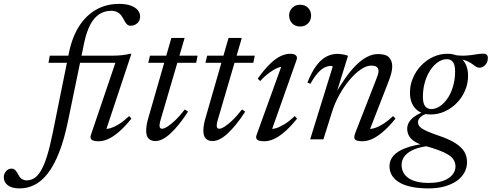

<svg xmlns="http://www.w3.org/2000/svg" viewBox="-200 -736 2596 1014"><path d="M56 -404.5 63 -442H396Q422.5 -442 445.8 -444.8Q469 -447.5 485.5 -452H494L356 -37L347 -56Q362.5 -53 383.5 -59.2Q404.5 -65.5 429.5 -81.2Q454.5 -97 482 -123L494 -109.5Q457.5 -64.5 426.8 -38.5Q396 -12.5 370.2 -1.2Q344.5 10 321.5 10Q293.5 10 284 2Q274.5 -6 280 -23L414 -418L450.5 -404.5ZM160 -100.5Q139.5 0 112.2 69Q85 138 52.2 180Q19.5 222 -17.8 240.5Q-55 259 -96 259Q-137.5 259 -158.8 242.5Q-180 226 -180 200Q-180 183 -168.5 168.8Q-157 154.5 -138.5 154.5Q-127 154.5 -118.5 163.5Q-110 172.5 -102 188.5Q-94 204 -83 210.2Q-72 216.5 -59.5 216.5Q-39 216.5 -20.8 206Q-2.5 195.5 14.5 168.2Q31.5 141 47.2 91.8Q63 42.5 78.5 -34.5L163.5 -454.5Q180.5 -539 217.5 -597Q254.5 -655 308.2 -685.2Q362 -715.5 429 -715.5Q465.5 -715.5 490.2 -706.5Q515 -697.5 527.5 -682.5Q540 -667.5 540 -648Q540 -634.5 533.5 -623.8Q527 -613 515.2 -606.5Q503.5 -600 487.5 -600Q479 -600 470.8 -607.5Q462.5 -615 451.5 -636.5Q441 -658 425.2 -668.5Q409.5 -679 387.5 -679Q352.5 -679 324.8 -661.2Q297 -643.5 277.2 -606.5Q257.5 -569.5 245 -512Z M583 -404.5 592 -442H843.5L836 -404.5ZM649.5 -107.5Q647 -99.5 645.5 -93Q644 -86.5 643.2 -81.5Q642.5 -76.5 642.5 -72.5Q642.5 -64 646 -60Q649.5 -56 655.5 -56Q666.5 -56 685 -67.8Q703.5 -79.5 727 -102Q750.5 -124.5 776 -158L793 -146.5Q768.5 -108.5 745.2 -79.8Q722 -51 700.2 -31Q678.5 -11 658.5 -1Q638.5 9 620.5 9Q599 9 585.5 -3.5Q572 -16 572 -46.5Q572 -59.5 574.8 -77.2Q577.5 -95 585.5 -120.5L705 -535.5H775Z M885 -404.5 894 -442H1145.5L1138 -404.5ZM951.5 -107.5Q949 -99.5 947.5 -93Q946 -86.5 945.2 -81.5Q944.5 -76.5 944.5 -72.5Q944.5 -64 948 -60Q951.5 -56 957.5 -56Q968.5 -56 987 -67.8Q1005.5 -79.5 1029 -102Q1052.5 -124.5 1078 -158L1095 -146.5Q1070.5 -108.5 1047.2 -79.8Q1024 -51 1002.2 -31Q980.5 -11 960.5 -1Q940.5 9 922.5 9Q901 9 887.5 -3.5Q874 -16 874 -46.5Q874 -59.5 876.8 -77.2Q879.5 -95 887.5 -120.5L1007 -535.5H1077Z M1155 -23 1290 -396.5 1303.5 -385Q1288 -386 1267.2 -377.8Q1246.5 -369.5 1222.8 -352.2Q1199 -335 1174.5 -308L1161 -320.5Q1197.5 -371.5 1227.5 -400Q1257.5 -428.5 1283.5 -440.2Q1309.5 -452 1332.5 -452Q1354 -452 1363 -443.2Q1372 -434.5 1366 -419L1231 -37L1222 -56Q1237.5 -53 1258.2 -59.2Q1279 -65.5 1304.2 -81.2Q1329.5 -97 1356.5 -123L1369 -109.5Q1332.5 -64.5 1301.8 -38.5Q1271 -12.5 1245.2 -1.2Q1219.5 10 1196.5 10Q1168.5 10 1158.8 2Q1149 -6 1155 -23ZM1327 -654Q1327 -670 1334.5 -682.8Q1342 -695.5 1354.8 -703.2Q1367.5 -711 1385 -711Q1411.5 -711 1427.2 -694.5Q1443 -678 1443 -654Q1443 -637.5 1435.8 -624.5Q1428.5 -611.5 1415.5 -603.8Q1402.5 -596 1385 -596Q1359 -596 1343 -612.8Q1327 -629.5 1327 -654Z M1439.5 -293.5 1423.5 -300Q1447 -358.5 1472.2 -391.2Q1497.5 -424 1525.2 -437.8Q1553 -451.5 1581.5 -451.5Q1591.5 -451.5 1601 -450.2Q1610.5 -449 1619.5 -447Q1628.5 -445 1638 -441.5L1576.5 -243.5H1572.5Q1599 -288.5 1626 -326.5Q1653 -364.5 1681 -392.2Q1709 -420 1738 -435.2Q1767 -450.5 1797 -450.5Q1839 -450.5 1855.2 -432.2Q1871.5 -414 1871.5 -385.5Q1871.5 -369 1866.5 -349.5Q1861.5 -330 1851 -303L1747.5 -37L1746 -55Q1762.5 -54 1783.2 -61.2Q1804 -68.5 1827.8 -84Q1851.5 -99.5 1876 -123L1889 -110Q1852.5 -65 1821.2 -38.8Q1790 -12.5 1764 -1.2Q1738 10 1714.5 10Q1682.5 10 1674.5 0Q1666.5 -10 1678 -38.5L1786.5 -316Q1792.5 -330.5 1795.8 -341.5Q1799 -352.5 1799 -361Q1799 -374 1790.2 -381.8Q1781.5 -389.5 1760 -389.5Q1735 -389.5 1705 -369Q1675 -348.5 1645.5 -313.2Q1616 -278 1591.8 -234.2Q1567.5 -190.5 1553 -143.5L1508 0H1438L1557 -383.5Q1556 -385.5 1554.2 -386.8Q1552.5 -388 1549 -388Q1532.5 -388 1515.2 -380Q1498 -372 1479.2 -351.5Q1460.5 -331 1439.5 -293.5Z M2332 -378.5Q2322.5 -378.5 2314.8 -383.2Q2307 -388 2298.2 -394.8Q2289.5 -401.5 2277.2 -408.5Q2265 -415.5 2246.5 -420.2Q2228 -425 2200.5 -425L2190 -446Q2233 -440.5 2261.8 -442.5Q2290.5 -444.5 2311.8 -448.5Q2333 -452.5 2352 -452.5Q2364.5 -452.5 2370.5 -446.8Q2376.5 -441 2376.5 -429.5Q2376.5 -418 2372.8 -408.8Q2369 -399.5 2362.8 -392.8Q2356.5 -386 2348.5 -382.2Q2340.5 -378.5 2332 -378.5ZM2078 -160Q2096 -160 2114 -169.5Q2132 -179 2148.2 -196.8Q2164.5 -214.5 2176.8 -239Q2189 -263.5 2196.2 -293.8Q2203.5 -324 2203.5 -359Q2203.5 -393.5 2192 -408.5Q2180.5 -423.5 2159.5 -423.5Q2141.5 -423.5 2123.5 -414Q2105.5 -404.5 2089.2 -386.8Q2073 -369 2060.5 -344.5Q2048 -320 2040.8 -289.8Q2033.5 -259.5 2033.5 -224.5Q2033.5 -190 2045.2 -175Q2057 -160 2078 -160ZM2163.5 -452Q2198.5 -452 2222.5 -437.5Q2246.5 -423 2259.2 -397.2Q2272 -371.5 2272 -336.5Q2272 -295 2256.2 -258Q2240.5 -221 2212.8 -192.5Q2185 -164 2149.5 -147.8Q2114 -131.5 2074 -131.5Q2039 -131.5 2015 -145.8Q1991 -160 1978 -185.8Q1965 -211.5 1965 -246Q1965 -287 1980.8 -324Q1996.5 -361 2024.2 -390Q2052 -419 2087.8 -435.5Q2123.5 -452 2163.5 -452ZM2063.5 259Q2013.5 259 1975 251.2Q1936.5 243.5 1910.2 228.2Q1884 213 1870.5 191.2Q1857 169.5 1857 142Q1857 110 1878.2 86Q1899.5 62 1942.8 45.8Q1986 29.5 2052 21.5H2094V33Q2053.5 34.5 2021.2 42.2Q1989 50 1966.5 63.5Q1944 77 1932.5 95Q1921 113 1921 135Q1921 164 1936.8 185.2Q1952.5 206.5 1984.2 218.2Q2016 230 2063.5 230Q2112.5 230 2143.8 217.8Q2175 205.5 2190.2 185.8Q2205.5 166 2205.5 144Q2205.5 124 2196 108.5Q2186.5 93 2166.5 80.5Q2146.5 68 2116.2 57Q2086 46 2045.5 34.5Q2006.5 23.5 1986 8.8Q1965.5 -6 1958 -22.5Q1950.5 -39 1950.5 -56Q1950.5 -76.5 1962.5 -94.2Q1974.5 -112 1997.2 -126.2Q2020 -140.5 2051.5 -149.5L2071.5 -139Q2039.5 -134 2023.5 -120.2Q2007.5 -106.5 2007.5 -90.5Q2007.5 -82.5 2011.2 -74.8Q2015 -67 2025.5 -59.2Q2036 -51.5 2056.5 -42.5Q2077 -33.5 2110 -22Q2170.5 -2 2204.5 19.8Q2238.5 41.5 2252.5 65.8Q2266.5 90 2266.5 120.5Q2266.5 150 2252.5 175.5Q2238.5 201 2212 219.5Q2185.5 238 2148 248.5Q2110.5 259 2063.5 259Z"/></svg>

Font: Newsreader 28pt
Style: Italic
Weight: 400
Italic angle: -17°
Version: Version 1.003